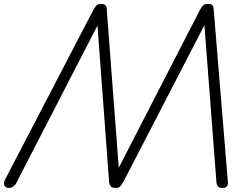

<svg xmlns="http://www.w3.org/2000/svg" viewBox="-45 -951 1233 974"><path d="M0.5 2.5Q-9.5 2.5 -16.5 -2.5Q-23.5 -7.5 -24.5 -17.5Q-25.5 -27.5 -18 -42.5L428 -899.5Q436 -914 443.5 -922.5Q451 -931 466.5 -931Q484 -931 489.8 -924.2Q495.5 -917.5 496 -910L557.5 -100L967 -896.5Q974 -909 982 -920Q990 -931 1010 -931Q1029 -931 1034 -922.8Q1039 -914.5 1039.5 -897L1111 -28Q1112.5 -14 1106 -5.8Q1099.5 2.5 1085 2.5Q1065.5 2.5 1059.5 -7Q1053.5 -16.5 1053 -26.5L992 -823.5L581.5 -29.5Q577 -21.5 568.5 -9.5Q560 2.5 542.5 2.5Q521.5 2.5 515.5 -7Q509.5 -16.5 508.5 -27L449.5 -821.5L41.5 -30.5Q33.5 -12 22.2 -4.8Q11 2.5 0.5 2.5Z"/></svg>

Font: Edu AU VIC WA NT Hand
Style: Regular
Weight: 400
Designer: Tina and Corey Anderson, Eben Sorkin, Mirko Velimirovic
Foundry: Google for Education
Version: Version 1.001